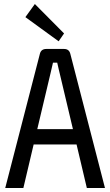

<svg xmlns="http://www.w3.org/2000/svg" viewBox="-20 -933 547 953"><path d="M271 -728 106 -848 153 -913 298 -767ZM360 -216H147L96 0H6L178 -666Q184 -690 210 -690H298Q323 -690 329 -666L501 0H411ZM342 -292 277 -566Q276 -570 271 -591Q266 -612 264 -622H243L230 -566L165 -292Z"/></svg>

Font: exo2condensed_r
Style: Regular
Weight: 400
Width: 3
Designer: Natanael Gama
Version: Version 1.001;PS 001.001;hotconv 1.0.70;makeotf.lib2.5.58329